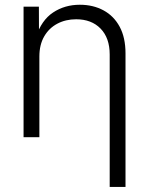

<svg xmlns="http://www.w3.org/2000/svg" viewBox="-20 -563 612 788"><path d="M141.6 -331.1V0H76.7V-535.6H139.6L140.1 -410.2H127.4Q149.9 -480 197.8 -511.7Q245.6 -543.5 307.6 -543.5Q362.3 -543.5 404.8 -520.5Q447.3 -497.6 471.2 -453.1Q495.1 -408.7 495.1 -343.8V204.1H430.2V-339.4Q430.2 -407.2 392.8 -445.6Q355.5 -483.9 292.5 -483.9Q249.5 -483.9 215.3 -465.8Q181.2 -447.8 161.4 -413.6Q141.6 -379.4 141.6 -331.1Z"/></svg>

Font: Inter 20pt Light
Style: Regular
Weight: 300
Version: Version 4.001;git-66647c0bb